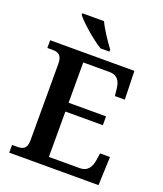

<svg xmlns="http://www.w3.org/2000/svg" viewBox="-165 -1038 973 1146"><g transform="rotate(20 321.0 -465.5)"><path d="M331 -771H388V-784C359 -822 316 -886 295 -931H157V-921C182 -886 272 -807 331 -771ZM32 0H599L606 -181H543L536 -135C529 -91 509 -57 460 -57H263V-345H501V-401H263V-657H431C479 -657 499 -626 504 -579L509 -533H572L567 -714H32V-665H63C98 -665 126 -657 126 -598V-111C126 -56 97 -49 63 -49H32Z"/></g></svg>

Font: Noto Serif Yezidi SemiBold
Style: Regular
Weight: 600
Designer: Dalton Maag Ltd
Foundry: Dalton Maag Ltd
Version: Version 1.001